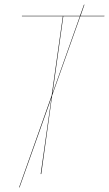

<svg xmlns="http://www.w3.org/2000/svg" viewBox="-20 -748 469 825"><path d="M428.2 -678.2H325.2L204.1 -337.9L157.2 0H154.8L201.2 -328.6L64 57.1H62L202.1 -337.9L250 -678.2H74.2V-680.2H323.7L340.8 -728H342.8L326.2 -680.2H429.2ZM205.6 -347.2 323.2 -678.2H252Z"/></svg>

Font: Fira Sans Compressed Two
Style: Italic
Weight: 100
Width: 3
Italic angle: -8°
Designer: Carrois Corporate & Edenspiekermann AG
Foundry: Carrois Corporate GbR & Edenspiekermann AG
Version: Version 4.203;PS 004.203;hotconv 1.0.88;makeotf.lib2.5.64775